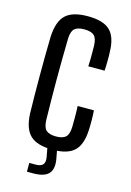

<svg xmlns="http://www.w3.org/2000/svg" viewBox="-114 -666 583 855"><g transform="rotate(15 177.5 -238.5)"><path d="M241.5 -392.5Q242.5 -408 242.8 -425.8Q243 -443.5 242.8 -459.8Q242.5 -476 242.5 -487.5Q241.5 -521.5 227.8 -534.2Q214 -547 182.5 -547Q151 -547 137.2 -534.2Q123.5 -521.5 122.5 -487.5Q121.5 -436.5 121 -390.8Q120.5 -345 120.5 -300.8Q120.5 -256.5 121 -211Q121.5 -165.5 122.5 -114.5Q123.5 -79.5 137.5 -66.5Q151.5 -53.5 183.5 -53.5Q214 -53.5 227.8 -66.5Q241.5 -79.5 242.5 -114.5Q242.5 -133 242.8 -156.8Q243 -180.5 241.5 -209.5H316.5Q318 -189 318.2 -165Q318.5 -141 317.5 -121.5Q315 -53 284.2 -22.8Q253.5 7.5 183.5 7.5Q112 7.5 80.2 -22.8Q48.5 -53 45.5 -121.5Q44.5 -159 44 -204.8Q43.5 -250.5 43.5 -298.8Q43.5 -347 44 -393Q44.5 -439 45.5 -477.5Q49 -547.5 80.5 -577.5Q112 -607.5 182.5 -607.5Q253.5 -607.5 284.8 -577.8Q316 -548 317.5 -480Q318.5 -461 318.2 -437Q318 -413 316.5 -392.5ZM99 131.5V91H128Q152 91 161.5 80.2Q171 69.5 167 46.5L157.5 -4.5H202L211.5 46.5Q218 90 197.8 110.8Q177.5 131.5 128 131.5Z"/></g></svg>

Font: Big Shoulders Display Thin Medium
Style: Regular
Weight: 500
Version: Version 2.002